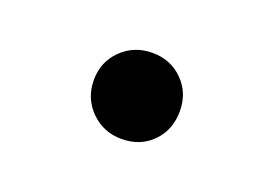

<svg xmlns="http://www.w3.org/2000/svg" viewBox="-42 -255 491 346"><g transform="rotate(20 204.0 -82.5)"><path d="M122 -83Q122 -118 146 -141.5Q170 -165 205 -165Q240 -165 263.5 -141.5Q287 -118 287 -83Q287 -47 264 -23.5Q241 0 205 0Q170 0 146 -24Q122 -48 122 -83Z"/></g></svg>

Font: Evergrow Sans 
Style: ExtraBold
Weight: 800
Foundry: 10Web
Version: Version 1.000